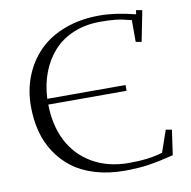

<svg xmlns="http://www.w3.org/2000/svg" viewBox="-80 -792 875 881"><g transform="rotate(-10 357.0 -351.0)"><path d="M58.1 -355Q58.1 -431.2 84 -496.1Q109.9 -561 157.5 -609.1Q205.1 -657.2 277.8 -684.6Q350.6 -711.9 439.9 -711.9Q514.6 -711.9 606.9 -688L609.9 -707L638.2 -702.1L609.9 -559.1L583 -564V-665Q540 -676.8 509.5 -679.9Q479 -683.1 439 -683.1Q369.6 -683.1 313.5 -659.7Q257.3 -636.2 220.2 -594.7Q183.1 -553.2 162.1 -497.8Q141.1 -442.4 138.2 -377H502.9V-350.1H138.2Q139.2 -254.9 176 -181.4Q212.9 -107.9 285.6 -64.9Q358.4 -22 457 -22Q552.7 -22 613.8 -42L648.9 -143.1L676.8 -138.2L660.2 -22Q593.8 -5.4 543.5 2.2Q493.2 9.8 432.1 9.8Q356.9 9.8 294.9 -8.8Q232.9 -27.3 189.5 -60.3Q146 -93.3 116 -139.2Q85.9 -185.1 72 -239.3Q58.1 -293.5 58.1 -355Z"/></g></svg>

Font: Dehuti
Style: Book
Weight: 400
Version: Version 1.2